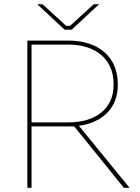

<svg xmlns="http://www.w3.org/2000/svg" viewBox="-20 -893 666 913"><path d="M287 -752H321L451 -873H426L313 -770H295L182 -873H157ZM110 0H130V-292H333L569 0H596L355 -295C469 -310 540 -382 540 -486V-495C540 -622 448 -700 305 -700H110ZM130 -311V-681H305C438 -681 520 -609 520 -495V-487C520 -379 438 -311 305 -311Z"/></svg>

Font: Fixel Text Thin
Style: Regular
Weight: 100
Width: 4
Designer: AlfaBravo + MacPaw
Foundry: Kyrylo Tkachov, Marchela Mozhyna, Serhii Makarenko, Maria Weinstein, Zakhar Kryvoshyya
Version: Version 1.211